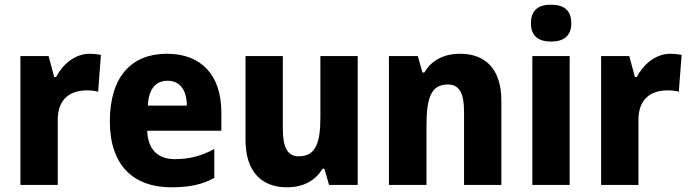

<svg xmlns="http://www.w3.org/2000/svg" viewBox="-20 -788 2939 818"><path d="M362 -559C298 -559 246 -512 219 -460H211L187 -549H67V0H226V-277C226 -370 283 -403 350 -403C368 -403 387 -401 398 -397L410 -554C396 -557 377 -559 362 -559Z M691 -559C541 -559 448 -462 448 -271C448 -84 548 10 710 10C788 10 842 -2 893 -30V-153C836 -123 787 -110 725 -110C650 -110 610 -154 607 -231H923V-309C923 -470 836 -559 691 -559ZM694 -444C748 -444 776 -402 776 -338H610C613 -413 647 -444 694 -444Z M1504 -549H1345V-290C1345 -182 1327 -122 1252 -122C1205 -122 1185 -161 1185 -237V-549H1026V-192C1026 -56 1095 10 1203 10C1267 10 1322 -15 1354 -69H1362L1382 0H1504Z M1940 -559C1874 -559 1819 -533 1788 -479H1780L1760 -549H1637V0H1797V-253C1797 -372 1817 -428 1888 -428C1938 -428 1957 -389 1957 -313V0H2116V-359C2116 -495 2047 -559 1940 -559Z M2328 -768C2276 -768 2242 -747 2242 -689C2242 -632 2277 -611 2328 -611C2378 -611 2414 -632 2414 -689C2414 -747 2379 -768 2328 -768ZM2407 -549H2248V0H2407Z M2836 -559C2772 -559 2720 -512 2693 -460H2685L2661 -549H2541V0H2700V-277C2700 -370 2757 -403 2824 -403C2842 -403 2861 -401 2872 -397L2884 -554C2870 -557 2851 -559 2836 -559Z"/></svg>

Font: Noto Sans Sinhala UI SemiCondensed ExtraBold
Style: Regular
Weight: 800
Width: 4
Designer: Jelle Bosma - Monotype Design Team
Foundry: Monotype Imaging Inc.
Version: Version 2.006